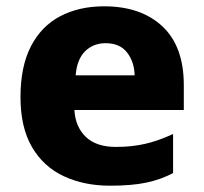

<svg xmlns="http://www.w3.org/2000/svg" viewBox="-20 -579 647 609"><path d="M310 -559Q427 -559 495 -495.5Q563 -432 563 -309V-230H216Q219 -177 252 -145Q285 -113 348 -113Q399 -113 441.5 -123Q484 -133 529 -154V-30Q489 -9 443 0.5Q397 10 329 10Q247 10 182.5 -20Q118 -50 81.5 -112.5Q45 -175 45 -271Q45 -368 78 -432Q111 -496 171 -527.5Q231 -559 310 -559ZM315 -442Q276 -442 250 -416.5Q224 -391 220 -340H407Q406 -383 383 -412.5Q360 -442 315 -442Z"/></svg>

Font: Noto Sans Lao Looped ExtraBold
Style: Regular
Weight: 800
Designer: Mark Frömberg, Ben Mitchell
Foundry: The Fontpad Ltd
Version: Version 1.002; ttfautohint (v1.8.4.7-5d5b)